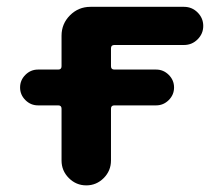

<svg xmlns="http://www.w3.org/2000/svg" viewBox="-20 -566 651 565"><path d="M91.8 -255.9Q70.3 -255.9 54.7 -271.5Q39.1 -287.1 39.1 -308.6Q39.1 -330.1 54.7 -345.7Q70.3 -361.3 91.8 -361.3H151.4Q161.1 -361.3 161.1 -371.1V-460.9Q161.1 -496.1 186 -521Q210.9 -545.9 246.1 -545.9H521.5Q544.9 -545.9 561.5 -529.3Q578.1 -512.7 578.1 -489.7Q578.1 -466.8 561.5 -450.2Q544.9 -433.6 521.5 -433.6H316.4Q306.6 -433.6 306.6 -423.8V-371.1Q306.6 -361.3 316.4 -361.3H439.5Q460.9 -361.3 476.6 -345.7Q492.2 -330.1 492.2 -308.6Q492.2 -287.1 476.6 -271.5Q460.9 -255.9 439.5 -255.9H316.4Q306.6 -255.9 306.6 -246.1V-93.8Q306.6 -63.5 285.2 -42Q263.7 -20.5 233.9 -20.5Q204.1 -20.5 182.6 -42Q161.1 -63.5 161.1 -93.8V-246.1Q161.1 -255.9 151.4 -255.9Z"/></svg>

Font: Gen Jyuu GothicX Bold
Style: Bold
Weight: 700
Designer: Ryoko NISHIZUKA (kana &amp; ideographs); Paul D. Hunt (Latin, Greek &amp; Cyrillic); Wenlong ZHANG (bopomofo); Sandoll C
Version: Version 1.058.20140828